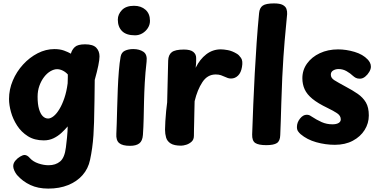

<svg xmlns="http://www.w3.org/2000/svg" viewBox="-20 -842 2224 1127"><path d="M33 -261Q33 -317 55.2 -369.3Q77.3 -421.6 115.5 -463.3Q153.7 -505.1 201.3 -529.5Q249 -553.9 299.2 -553.9Q332.2 -553.9 356.4 -544.9Q380.7 -536 396.1 -526.9Q402.1 -549.9 419.2 -565.9Q436.3 -581.9 479.6 -581.9Q526.1 -581.9 545.1 -561.9Q564.1 -541.9 564.1 -511Q564.1 -492 557.1 -457.5Q550.1 -423 536.1 -373Q535.1 -312 534.6 -250Q534.1 -188 532.1 -126Q531.1 -87 528.5 -48.4Q525.9 -9.8 520.9 26.4Q515.9 62.6 508.7 95.9Q497.9 148.2 464.4 186.1Q431 223.9 380 244.4Q329 265 263.1 265Q203.1 265 157.9 243.8Q112.7 222.7 79.6 185Q70.9 174.3 64.2 159.7Q57.6 145 57.6 133.6Q57.6 116.1 69.9 101.3Q82.2 86.4 98.2 77.1Q114.1 67.7 124.1 67.7Q140.1 67.7 156.1 86.7Q174.1 106.7 205.1 117.3Q236.1 127.9 265.1 127.9Q306.6 127.9 333.1 105.6Q359.6 83.3 366.8 23.3Q371.3 -11 373.2 -32.8Q375.1 -54.6 376.2 -69.9Q377.3 -85.2 377.3 -100.1Q361.7 -81.4 340.8 -62.1Q320 -42.8 294.2 -30.4Q268.3 -18 237.2 -18Q182.2 -18 143.6 -42.5Q104.9 -67 80.4 -105Q55.9 -143 44.4 -184.5Q33 -226 33 -261ZM262.4 -146.3Q277.4 -146.3 294.8 -160.2Q312.1 -174 328.4 -200.9Q344.8 -227.8 357.8 -266.1Q370.9 -304.4 377.1 -352.9Q378.1 -377.7 378.1 -388.4Q378.1 -399.2 378.1 -401.9Q378.1 -404.7 378.1 -404.9Q364.6 -419.8 347.9 -427.8Q331.3 -435.9 315.1 -435.9Q296.7 -435.9 276.2 -424Q255.8 -412.1 239.1 -390.4Q222.3 -368.8 211.5 -339.2Q200.7 -309.6 200.7 -274.1Q200.7 -229.9 209.2 -201.4Q217.7 -173 231.4 -159.7Q245.2 -146.3 262.4 -146.3Z M688 -509Q692.6 -534.7 713.2 -544.3Q733.9 -554 762.3 -554Q798.3 -554 821.9 -538Q845.6 -522 840.4 -480Q833 -415.3 829.8 -357.3Q826.6 -299.2 825.4 -246.3Q824.3 -193.4 823.2 -144.7Q822.1 -96 818.9 -50Q816.3 -14.4 797.5 -0.2Q778.7 14 743.3 14Q698.3 14 679.3 -2.4Q660.3 -18.9 662.9 -57Q664.1 -76.1 665.2 -116.8Q666.3 -157.4 667.8 -210.7Q669.3 -263.9 671.4 -319.8Q673.6 -375.8 677.7 -425.4Q681.8 -475.1 688 -509ZM671.6 -726.7Q671.6 -757.8 695.6 -782.9Q719.7 -808 766.6 -808Q808 -808 834.2 -784.7Q860.3 -761.4 860.3 -719.8Q860.3 -696.6 847.7 -677.1Q835 -657.7 815.4 -646.2Q795.8 -634.7 772.6 -634.7Q721.4 -634.7 696.5 -659.4Q671.6 -684.2 671.6 -726.7Z M967.1 -485.9Q968.1 -520.1 988.3 -535.7Q1008.6 -551.2 1059.4 -551.2Q1097.7 -551.2 1114.6 -537.4Q1131.4 -523.7 1131.4 -502.1Q1131.4 -496.1 1131.4 -487.4Q1131.4 -478.7 1130.9 -468.3Q1130.4 -458 1128.4 -444Q1152.8 -494 1190.7 -523.2Q1228.6 -552.3 1276.1 -552.3Q1292.1 -552.3 1317.4 -547.8Q1342.8 -543.2 1370.8 -526.2Q1382.8 -519.2 1394.8 -501.8Q1406.8 -484.4 1400.3 -448.7Q1394.7 -415 1377.1 -398.1Q1359.6 -381.1 1336.1 -381.1Q1326.1 -381.1 1317.6 -383.9Q1309.1 -386.8 1300.3 -391Q1289.6 -396.2 1276.6 -400.6Q1263.7 -404.9 1245.9 -404.9Q1197.8 -404.9 1168.1 -360Q1138.4 -315.1 1122.4 -248Q1121.4 -214 1120.9 -184.5Q1120.4 -155 1119.8 -129.9Q1119.2 -104.9 1118.7 -83.4Q1118.2 -61.9 1118.2 -44.9Q1118.2 -22.6 1104.3 -10.1Q1090.4 2.4 1072.9 7.7Q1055.4 13 1043.4 13Q1002 13 981.7 0Q961.3 -13 955 -34.5Q948.7 -56 948.7 -81Q948.7 -101 950.6 -131Q952.4 -161 955.3 -191Q958.2 -221 961.2 -241Z M1500.8 -765.2Q1503.6 -796.1 1522.4 -809.1Q1541.2 -822 1588.2 -822Q1622.6 -822 1639.4 -813.1Q1656.3 -804.1 1661.4 -789.7Q1666.4 -775.2 1665.4 -759.2Q1663.4 -731.2 1657.3 -672.2Q1651.2 -613.1 1643.7 -508.1Q1636.2 -403 1631.2 -236Q1630.2 -183 1628.2 -134.8Q1626.2 -86.7 1625 -49.1Q1624.2 -14.7 1605.4 -2.3Q1586.6 10 1543.2 10Q1497.8 10 1478.4 -2.7Q1459.1 -15.4 1460.1 -53Q1463.1 -139.2 1466.7 -229.6Q1470.3 -319.9 1475.3 -410.8Q1480.3 -501.7 1486.4 -591.2Q1492.6 -680.7 1500.8 -765.2Z M2138.3 -492.8Q2146.1 -484.8 2151.6 -474.1Q2157.1 -463.3 2157.1 -450.1Q2157.1 -436.6 2147.5 -420.1Q2137.9 -403.6 2123.2 -391.8Q2108.6 -380.1 2092.1 -380.1Q2077.4 -380.1 2068.3 -385.1Q2059.1 -390.1 2051.3 -397.1Q2036.7 -411.3 2014.7 -424Q1992.8 -436.7 1967.1 -436.7Q1949.7 -436.7 1935.8 -428.4Q1921.9 -420.2 1921.9 -403.6Q1921.9 -384.2 1942.4 -371.3Q1962.9 -358.4 2009.7 -333.1Q2049.3 -312.2 2079.9 -291.1Q2110.4 -269.9 2127.7 -240.7Q2144.9 -211.4 2144.9 -164.4Q2144.9 -118.2 2120.3 -79Q2095.8 -39.8 2050.9 -15.9Q2006.1 8 1945.4 8Q1890.4 8 1836.4 -7.2Q1782.4 -22.3 1744.4 -54.6Q1735.9 -62.1 1729.4 -71.6Q1722.9 -81 1722.9 -96.6Q1722.9 -123.1 1740.9 -145.8Q1759 -168.4 1779.9 -168.4Q1788 -168.4 1793.9 -166.4Q1799.8 -164.4 1806.8 -159.4Q1838.8 -138.3 1868.1 -125.3Q1897.4 -112.3 1931.4 -112.3Q1954.7 -112.3 1967.5 -120.1Q1980.3 -127.9 1980.3 -141.3Q1980.3 -162.6 1959.1 -177Q1937.8 -191.4 1903.1 -208.1Q1846.2 -235.3 1814 -261.7Q1781.8 -288 1768.3 -317.7Q1754.8 -347.3 1754.8 -382.9Q1754.8 -431.1 1782.4 -469.3Q1810 -507.6 1857.4 -529.8Q1904.8 -552.1 1964.8 -552.1Q2011.8 -552.1 2061 -537.5Q2110.2 -522.9 2138.3 -492.8Z"/></svg>

Font: Playpen Sans Hebrew
Style: Regular
Weight: 400
Designer: Tom Grace, Laura Meseguer, Veronika Burian, José Scaglione
Foundry: TypeTogether
Version: Version 2.000